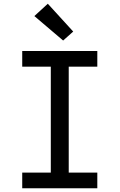

<svg xmlns="http://www.w3.org/2000/svg" viewBox="-20 -1008 640 1028"><path d="M99 0V-84H252V-651H99V-735H501V-651H348V-84H501V0ZM318 -791 164 -922 236 -988 372 -839Z"/></svg>

Font: Iosevka Custom Medium Extended
Style: Regular
Weight: 500
Width: 7
Monospace: yes
Designer: Belleve Invis
Foundry: Belleve Invis
Version: Version 11.2.4; ttfautohint (v1.8.4)